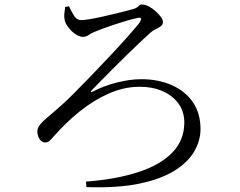

<svg xmlns="http://www.w3.org/2000/svg" viewBox="-20 -774 1040 831"><path d="M352 12.1Q482.4 2.2 578 -28.9Q673.5 -60 725.6 -113.5Q777.7 -167 777.7 -243.7Q777.7 -290.6 752.9 -325.2Q728.1 -359.8 684.3 -379.2Q640.5 -398.5 584.5 -398.5Q516.7 -398.5 450.2 -368.9Q383.7 -339.4 323.7 -290.7Q263.8 -242.1 213.7 -184.9Q202.9 -172.2 194.9 -164.8Q186.9 -157.4 174.7 -157.4Q161.3 -157.4 151.5 -172Q141.7 -186.5 141.7 -205.6Q141.7 -220.9 154 -235.6Q166.3 -250.3 186.5 -267Q206.8 -283.8 230.1 -304.4Q258.4 -328.3 297.8 -367.8Q337.3 -407.3 381.5 -453.3Q425.7 -499.3 466.7 -543.2Q507.7 -587.1 538.2 -621.9Q568.8 -656.7 581.7 -672.9Q591 -686.5 590.2 -693.4Q589.5 -700.2 569.9 -695.2Q555.1 -692.2 531 -685.1Q506.9 -678 479.7 -669.1Q452.5 -660.3 428.1 -651.4Q403.7 -642.5 389.3 -636.2Q374.5 -630 363.4 -622.3Q352.3 -614.5 339.4 -614.5Q327.9 -614.5 314.7 -621.4Q301.5 -628.3 290.2 -639.3Q278.8 -650.3 270.7 -662.8Q262.5 -675.3 260.2 -685.7Q257 -698.6 258.4 -714.4Q259.7 -730.1 262 -743.8L278.5 -746.9Q288.4 -725.1 300.3 -706.1Q312.2 -687 331.2 -687Q342.9 -687 365.7 -690.6Q388.4 -694.3 416.4 -700.4Q444.4 -706.5 471.8 -713.2Q499.3 -719.9 521.7 -725.6Q544.1 -731.3 555.2 -734.5Q571.6 -739 578.6 -746.7Q585.5 -754.4 594.7 -754.4Q607.8 -754.4 623.2 -746.5Q638.6 -738.6 652.5 -726.4Q666.4 -714.2 675.8 -701.3Q685.2 -688.4 685.2 -679.1Q685.2 -667.8 675.9 -660.5Q666.5 -653.2 653.9 -647.5Q641.3 -641.8 630.9 -632.6Q615.5 -618.7 589.1 -593.9Q562.7 -569.1 531.3 -538.4Q500 -507.7 469.7 -477.4Q439.5 -447 415 -422.3Q390.5 -397.7 377.8 -383.9Q371.4 -377.4 373.1 -375.9Q374.8 -374.5 382.2 -378.1Q429.9 -402.6 486 -416.9Q542.1 -431.2 591.9 -431.2Q664.7 -431.2 722.9 -405.7Q781 -380.3 814.4 -332.3Q847.8 -284.3 847.8 -215.1Q847.8 -166.3 821.4 -119.8Q794.9 -73.3 737.3 -36.5Q679.7 0.2 585.1 20.4Q490.4 40.5 354.2 35.8Z"/></svg>

Font: Noto Serif HK ExtraLight
Style: Regular
Weight: 200
Designer: Ryoko NISHIZUKA 西塚涼子 (kana & ideographs); Frank Grießhammer (Latin, Greek & Cyrillic); Wenlong ZHANG 张文龙 (bopomofo); San
Foundry: Adobe
Version: Version 2.002-H1;hotconv 1.1.0;makeotfexe 2.6.0